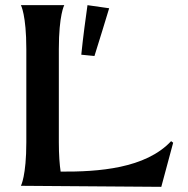

<svg xmlns="http://www.w3.org/2000/svg" viewBox="-20 -720 727 744"><path d="M229 -700H61C61 -700 82 -662 82 -530V-169C82 -38 61 0 61 0L605 4L651 -167L643 -173C544 -67 362 -54 215 -55C211 -81 208 -120 208 -169V-530C208 -662 229 -700 229 -700ZM295 -508 346 -503C368 -572 387 -636 403 -688L319 -700C312 -650 302 -578 295 -508Z"/></svg>

Font: Coconat Demi
Style: Regular
Weight: 400
Designer: Sara Lavazza
Foundry: Collletttivo
Version: Version 1.000;Glyphs 3.2 (3217)